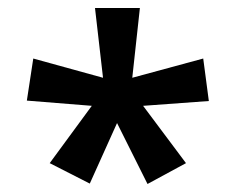

<svg xmlns="http://www.w3.org/2000/svg" viewBox="-20 -765 591 479"><path d="M104 -358 209 -501 47 -514 63 -619 237 -571 217 -745H329L310 -571L487 -619L501 -513L337 -501L444 -358L348 -306L272 -458L204 -307Z"/></svg>

Font: Noto Sans Gurmukhi ExtraCondensed SemiBold
Style: Regular
Weight: 600
Width: 2
Designer: Jelle Bosma - Monotype Design Team
Foundry: Monotype Imaging Inc.
Version: Version 2.004; ttfautohint (v1.8.4.7-5d5b)